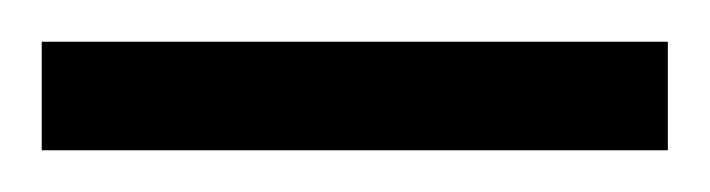

<svg xmlns="http://www.w3.org/2000/svg" viewBox="-20 95 340 92"><path d="M0 167V115H300V167Z"/></svg>

Font: Saira ExtraCondensed
Style: Regular
Weight: 400
Width: 2
Designer: Hector Gatti with collaboration of the Omnibus-Type team
Foundry: Omnibus-Type
Version: Version 1.101